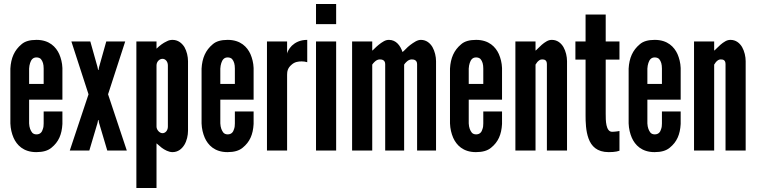

<svg xmlns="http://www.w3.org/2000/svg" viewBox="-20 -755 3798 963"><path d="M293 -196V-133C290 -80 274 -43 238 -14C220 1 195 8 162 8C97 8 64 -28 48 -64C39 -85 33 -109 32 -136V-411C35 -464 52 -503 88 -533C105 -548 130 -555 163 -555C228 -555 261 -519 277 -484C286 -463 292 -440 293 -414V-255H126V-136C127 -115 133 -100 142 -89C147 -84 154 -81 163 -81C182 -81 191 -93 195 -108C198 -116 199 -125 199 -136V-196ZM126 -334H199V-411C199 -432 195 -447 185 -459C180 -464 172 -467 163 -467C144 -467 136 -454 131 -439C128 -431 127 -422 126 -411Z M424 -282 338 -547H433L469 -419L472 -404H474L477 -419L513 -547H608L522 -282L616 0H518L477 -138L474 -153H472L469 -138L428 0H330Z M664 -547H765V-511C782 -527 797 -539 817 -548C826 -553 836 -555 845 -555C873 -555 892 -539 905 -519C917 -498 923 -471 923 -448V-99C923 -76 917 -49 905 -29C892 -8 873 8 845 8C826 8 806 -3 791 -14C782 -21 774 -28 765 -36V188H664ZM765 -120C765 -104 780 -87 795 -87C810 -87 822 -101 822 -120V-427C822 -446 810 -460 795 -460C780 -460 765 -446 765 -427Z M1252 -196V-133C1249 -80 1233 -43 1197 -14C1179 1 1154 8 1121 8C1056 8 1023 -28 1007 -64C998 -85 992 -109 991 -136V-411C994 -464 1011 -503 1047 -533C1064 -548 1089 -555 1122 -555C1187 -555 1220 -519 1236 -484C1245 -463 1251 -440 1252 -414V-255H1085V-136C1086 -115 1092 -100 1101 -89C1106 -84 1113 -81 1122 -81C1141 -81 1150 -93 1154 -108C1157 -116 1158 -125 1158 -136V-196ZM1085 -334H1158V-411C1158 -432 1154 -447 1144 -459C1139 -464 1131 -467 1122 -467C1103 -467 1095 -454 1090 -439C1087 -431 1086 -422 1085 -411Z M1521 -443C1512 -446 1502 -447 1493 -447C1477 -447 1458 -445 1442 -430C1423 -414 1420 -397 1420 -380V0H1319V-547H1420V-486C1421 -493 1428 -510 1444 -526C1460 -541 1484 -555 1521 -555Z M1565 -735H1666V-634H1565ZM1565 0V-547H1666V0Z M2007 0H1912V-433C1912 -454 1896 -457 1885 -457C1874 -457 1865 -451 1858 -444C1854 -440 1850 -436 1847 -431V0H1746V-547H1847V-501C1849 -502 1853 -506 1859 -512C1870 -523 1887 -538 1905 -548C1914 -553 1922 -555 1931 -555C1967 -555 1988 -526 1999 -494C2003 -497 2008 -502 2015 -509C2028 -523 2045 -536 2064 -547C2073 -552 2082 -555 2091 -555C2118 -555 2137 -539 2149 -519C2161 -498 2167 -471 2167 -448V0H2072V-433C2072 -454 2056 -457 2045 -457C2034 -457 2025 -451 2018 -444C2014 -440 2010 -436 2007 -431Z M2498 -196V-133C2495 -80 2479 -43 2443 -14C2425 1 2400 8 2367 8C2302 8 2269 -28 2253 -64C2244 -85 2238 -109 2237 -136V-411C2240 -464 2257 -503 2293 -533C2310 -548 2335 -555 2368 -555C2433 -555 2466 -519 2482 -484C2491 -463 2497 -440 2498 -414V-255H2331V-136C2332 -115 2338 -100 2347 -89C2352 -84 2359 -81 2368 -81C2387 -81 2396 -93 2400 -108C2403 -116 2404 -125 2404 -136V-196ZM2331 -334H2404V-411C2404 -432 2400 -447 2390 -459C2385 -464 2377 -467 2368 -467C2349 -467 2341 -454 2336 -439C2333 -431 2332 -422 2331 -411Z M2666 0H2565V-547H2666V-501C2668 -502 2672 -506 2678 -512C2689 -523 2704 -538 2722 -548C2731 -553 2739 -555 2748 -555C2775 -555 2794 -539 2806 -519C2818 -498 2824 -471 2824 -448V0H2723V-433C2723 -454 2711 -457 2699 -457C2688 -457 2682 -451 2675 -444C2672 -440 2669 -436 2666 -431Z M3018 -682V-547H3087V-456H3018V-184C3018 -167 3018 -145 3022 -127C3026 -109 3034 -94 3050 -94C3058 -94 3068 -95 3075 -96C3079 -97 3083 -97 3087 -98V1C3082 2 3077 4 3072 5C3062 7 3049 8 3033 8C2974 8 2946 -22 2932 -60C2918 -98 2917 -144 2917 -176V-456H2866V-547H2917V-682Z M3394 -196V-133C3391 -80 3375 -43 3339 -14C3321 1 3296 8 3263 8C3198 8 3165 -28 3149 -64C3140 -85 3134 -109 3133 -136V-411C3136 -464 3153 -503 3189 -533C3206 -548 3231 -555 3264 -555C3329 -555 3362 -519 3378 -484C3387 -463 3393 -440 3394 -414V-255H3227V-136C3228 -115 3234 -100 3243 -89C3248 -84 3255 -81 3264 -81C3283 -81 3292 -93 3296 -108C3299 -116 3300 -125 3300 -136V-196ZM3227 -334H3300V-411C3300 -432 3296 -447 3286 -459C3281 -464 3273 -467 3264 -467C3245 -467 3237 -454 3232 -439C3229 -431 3228 -422 3227 -411Z M3562 0H3461V-547H3562V-501C3564 -502 3568 -506 3574 -512C3585 -523 3600 -538 3618 -548C3627 -553 3635 -555 3644 -555C3671 -555 3690 -539 3702 -519C3714 -498 3720 -471 3720 -448V0H3619V-433C3619 -454 3607 -457 3595 -457C3584 -457 3578 -451 3571 -444C3568 -440 3565 -436 3562 -431Z"/></svg>

Font: League Gothic
Style: Regular
Weight: 400
Designer: The League of Moveable Type
Version: Version 1.560;PS 001.560;hotconv 1.0.56;makeotf.lib2.0.21325